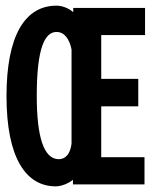

<svg xmlns="http://www.w3.org/2000/svg" viewBox="-20 -652 540 679"><path d="M180 -632C67 -632 3 -524 3 -312C3 -93 72 7 177 7C196 7 220 -2 238 -16V0H491V-96H338V-276H469V-373H338V-528H493V-624H239V-609C222 -624 198 -632 180 -632ZM180 -539C209 -539 226 -512 233 -477V-144C229 -110 213 -89 188 -89C134 -89 110 -170 110 -313C110 -487 140 -539 180 -539Z"/></svg>

Font: Inconsolata
Style: Bold
Weight: 700
Monospace: yes
Designer: Raph Levien, Kirill Tkachev(cyreal.org)
Foundry: Raph Levien, Kirill Tkachev(cyreal.org)
Version: Version 1.014